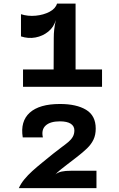

<svg xmlns="http://www.w3.org/2000/svg" viewBox="-20 -880 640 1034"><path d="M268.5 -422.5 269.5 -674.5Q269.5 -699.5 272 -721.5Q274.5 -743.5 280.5 -772L287 -860.5H387V-422.5ZM104 -412.5V-506H529.5V-412.5ZM93 -684V-803.5Q130.5 -791.5 172.5 -795.5Q214.5 -799.5 246.8 -816.5Q279 -833.5 287 -860.5L280.5 -772Q270 -734 240 -709.8Q210 -685.5 171 -678.2Q132 -671 93 -684ZM81.5 133Q92.5 108.5 111 86Q129.5 63.5 154 41.2Q178.5 19 207 -4Q235.5 -27 266 -52Q291.5 -72.5 312.5 -87.8Q333.5 -103 348.8 -116Q364 -129 372.2 -143.8Q380.5 -158.5 380.5 -178Q380.5 -201 360.8 -213.8Q341 -226.5 302.5 -226.5Q250.5 -226.5 226 -204Q201.5 -181.5 211 -140H102.5Q88.5 -226.5 140.2 -273.2Q192 -320 303 -320Q391.5 -320 443.5 -288.8Q495.5 -257.5 495.5 -187.5Q495.5 -153.5 483.5 -128.2Q471.5 -103 448.8 -81Q426 -59 393.5 -34Q363 -10.5 342.5 5.2Q322 21 309.2 31.2Q296.5 41.5 289.5 48Q282.5 54.5 278.5 59.5Q291.5 48.5 311.5 44Q331.5 39.5 364.5 39.5H499.5V133Z"/></svg>

Font: Spline Sans Mono
Style: Bold
Weight: 700
Designer: Eben Sorkin, Mirko Velimirovic
Foundry: Sorkin Type
Version: Version 1.004